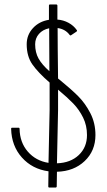

<svg xmlns="http://www.w3.org/2000/svg" viewBox="-20 -772 479 863"><path d="M236 0Q235 24 235 66Q235 68 233.5 69.5Q232 71 230 71H202Q197 71 197 66Q197 22 198 -2Q125 -12 78.5 -64Q32 -116 30 -193Q30 -198 35 -198H63Q68 -198 68 -193Q69 -132 105 -90.5Q141 -49 198 -40L203 -278V-401Q151 -446 125.5 -482.5Q100 -519 100 -573Q100 -615 128 -645.5Q156 -676 200 -683V-747Q200 -752 205 -752H233Q235 -752 236.5 -750.5Q238 -749 238 -747V-684Q265 -682 288 -669.5Q311 -657 325 -637Q328 -634 324 -630L300 -614Q297 -611 293 -615Q274 -641 239 -646Q239 -569 241 -419L251 -411Q300 -371 331.5 -339.5Q363 -308 386 -263.5Q409 -219 409 -165Q409 -94 360.5 -48Q312 -2 236 0ZM202 -452 201 -645Q172 -639 155 -619.5Q138 -600 138 -573Q138 -536 153.5 -508.5Q169 -481 202 -452ZM371 -165Q371 -208 353.5 -243.5Q336 -279 309.5 -306.5Q283 -334 241 -369V-278L236 -38Q297 -40 334 -75Q371 -110 371 -165Z"/></svg>

Font: Vibes
Style: Regular
Weight: 400
Designer: AbdElmomen Kadhim
Version: Version 1.100